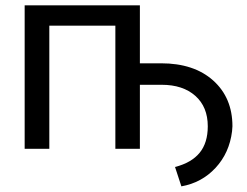

<svg xmlns="http://www.w3.org/2000/svg" viewBox="-20 -548 909 707"><path d="M495.1 -314.9H573.2Q694.3 -314.9 765.1 -251.5Q835.9 -188 835.9 -83L834.5 -64.5Q824.7 15.1 773.7 70.1Q722.7 125 647.9 138.2L624.5 66.9Q685.1 51.3 715.1 14.6Q745.1 -22 745.1 -83Q745.1 -154.3 699.2 -195.1Q653.3 -235.8 575.2 -235.8H495.1V0H404.8V-453.6H161.6V0H70.8V-528.3H495.1Z"/></svg>

Font: Roboto-o
Style: o-Regular
Weight: 400
Designer: Google
Version: Version 2.134; 2016; ttfautohint (v1.6)